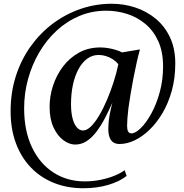

<svg xmlns="http://www.w3.org/2000/svg" viewBox="-20 -752 977 1022"><path d="M36.5 -160Q36.5 -261.5 65 -349Q93.5 -436.5 144.5 -507Q195.5 -577.5 263.2 -627.8Q331 -678 410.2 -705Q489.5 -732 574.5 -732Q640 -732 700.5 -712Q761 -692 809 -652.2Q857 -612.5 885 -553Q913 -493.5 913 -414.5Q913 -336.5 894.8 -270.2Q876.5 -204 845.8 -151.5Q815 -99 776.5 -61.8Q738 -24.5 696.8 -5Q655.5 14.5 616.5 14.5Q595 14.5 581.8 4.8Q568.5 -5 562.5 -23Q556.5 -41 556.5 -65.5Q556.5 -77.5 557.8 -96Q559 -114.5 563.8 -141.2Q568.5 -168 578 -205Q558.5 -161 537.5 -121Q516.5 -81 492.5 -49.8Q468.5 -18.5 440.8 -0.5Q413 17.5 380 17.5Q349.5 17.5 318 -5.2Q286.5 -28 265.2 -73Q244 -118 244 -184Q244 -239.5 262 -295.2Q280 -351 314.8 -397.2Q349.5 -443.5 399.8 -471.5Q450 -499.5 514.5 -499.5Q533 -499.5 553.5 -496.2Q574 -493 593.8 -487.2Q613.5 -481.5 630 -473L725 -489Q717 -461 708 -421.2Q699 -381.5 690.5 -337.5Q682 -293.5 675 -251.2Q668 -209 663.5 -175.5Q660 -146 658.2 -122.2Q656.5 -98.5 656.5 -82Q656.5 -62.5 662 -52.2Q667.5 -42 679.5 -42Q700.5 -42 729.2 -70Q758 -98 785.2 -147.2Q812.5 -196.5 830.2 -261Q848 -325.5 848 -398Q848 -476 822.8 -532Q797.5 -588 754.2 -624.2Q711 -660.5 656.8 -677.8Q602.5 -695 545.5 -695Q469.5 -695 403 -667.2Q336.5 -639.5 282.2 -589.5Q228 -539.5 189.2 -473.8Q150.5 -408 129.5 -332Q108.5 -256 108.5 -175.5Q108.5 -56 149.8 31.2Q191 118.5 264 166Q337 213.5 432 213.5Q474.5 213.5 515 205.2Q555.5 197 588.8 183.5Q622 170 643.5 154L654 184.5Q616 214.5 556 232.2Q496 250 423.5 250Q338.5 250 267.5 221.8Q196.5 193.5 145 140.2Q93.5 87 65 11.2Q36.5 -64.5 36.5 -160ZM358 -197Q358 -154 366 -122.8Q374 -91.5 388.5 -74.5Q403 -57.5 422 -57.5Q442.5 -57.5 464.5 -79.2Q486.5 -101 508.2 -137.8Q530 -174.5 549.5 -220.5Q569 -266.5 584.8 -315.5Q600.5 -364.5 610 -410.5Q597 -426 579.8 -437Q562.5 -448 543.2 -453.8Q524 -459.5 505 -459.5Q471.5 -459.5 444.2 -439.5Q417 -419.5 397.8 -384Q378.5 -348.5 368.2 -300.8Q358 -253 358 -197Z"/></svg>

Font: Merriweather 96pt SemiBold
Style: Italic
Weight: 600
Italic angle: -7.8°
Version: Version 2.101